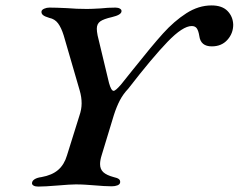

<svg xmlns="http://www.w3.org/2000/svg" viewBox="-20 -682 880 708"><path d="M98 -6Q98 -15 107.5 -21Q117 -27 133 -29Q172 -36 194.5 -55.5Q217 -75 227 -109L273 -256Q281 -279 281 -301Q281 -324 274 -348L215 -551Q206 -580 194 -596Q182 -612 162 -616Q145 -621 138.5 -626.5Q132 -632 133 -640Q134 -646 143 -650Q152 -654 162 -654Q185 -654 227 -652Q262 -649 301 -649Q317 -649 351 -651Q378 -654 406 -654Q416 -654 422.5 -650Q429 -646 428 -640Q427 -627 393 -619Q362 -612 349.5 -603Q337 -594 337 -576Q337 -566 340 -551L382 -376Q390 -347 399 -347Q406 -347 426 -370L470 -425Q540 -513 581 -558.5Q622 -604 667 -633Q712 -662 760 -662Q799 -662 819 -641.5Q839 -621 840 -591Q840 -559 818.5 -535Q797 -511 761 -511Q720 -511 715 -549Q712 -568 706 -577Q700 -586 687 -586Q654 -586 598 -528Q542 -470 453 -355Q434 -335 422 -312Q410 -289 400 -258L355 -110Q349 -91 349 -77Q349 -58 361 -47Q373 -36 399 -29Q413 -26 418.5 -21.5Q424 -17 423 -9Q422 -2 413 1.5Q404 5 392 5Q368 5 322 1Q310 0 294 -1Q278 -2 259 -2Q239 -2 193 2Q145 6 121 6Q110 6 104 2.5Q98 -1 98 -6Z"/></svg>

Font: EB Garamond SemiBold
Style: Italic
Weight: 600
Italic angle: -17.2°
Designer: Georg Duffner and Octavio Pardo
Foundry: Georg Duffner
Version: Version 1.000